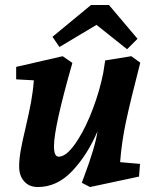

<svg xmlns="http://www.w3.org/2000/svg" viewBox="-20 -738 625 772"><path d="M57 -68Q57 -98 63.5 -134.5Q70 -171 83 -225Q97 -285 105 -328.5Q113 -372 116 -415L45 -419V-469L232 -512L271 -485Q197 -226 197 -150Q197 -108 216 -108Q251 -108 295 -179Q327 -230 354 -302Q381 -374 395 -444L403 -495L508 -512L544 -486Q505 -335 487 -251Q469 -167 463 -86L543 -79L539 -28L342 14L309 -3L317 -25Q363 -147 372 -210Q332 -116 271 -51Q210 14 132 14Q97 14 77 -9Q57 -32 57 -68ZM191 -590 346 -718H418L533 -582L491 -540L368 -638L219 -549Z"/></svg>

Font: Andada Pro ExtraBold
Style: Italic
Weight: 800
Italic angle: -6.99998°
Designer: Carolina Giovagnoli
Foundry: Huerta Tipografica
Version: Version 3.005; ttfautohint (v1.8.4)